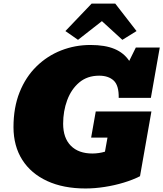

<svg xmlns="http://www.w3.org/2000/svg" viewBox="-20 -1044 917 1078"><path d="M460.4 14.2Q335.4 14.2 244.6 -27.8Q153.8 -69.8 105 -146.7Q56.2 -223.6 55.7 -329.6Q55.7 -440.4 90.1 -526.4Q124.5 -612.3 185.1 -671.4Q245.6 -730.5 323.5 -761Q401.4 -791.5 487.8 -791.5Q569.8 -791.5 622.8 -769.3Q675.8 -747.1 705.6 -702.1L742.7 -777.3H877L827.1 -494.6H646.5Q647.9 -564 618.4 -591.6Q588.9 -619.1 536.6 -619.1Q470.2 -619.1 425 -581.1Q379.9 -543 357.2 -481.4Q334.5 -419.9 334.5 -349.6Q334.5 -269.5 377.7 -225.8Q420.9 -182.1 499 -182.1Q516.1 -182.1 534.7 -184.8Q553.2 -187.5 569.3 -192.4L583.5 -271.5H491.7L517.6 -418H830.1L766.1 -54.7Q726.1 -34.2 674.3 -18.6Q622.6 -2.9 567.1 5.6Q511.7 14.2 460.4 14.2ZM418 -820.3 347.2 -869.6 494.6 -1023.9H627L746.6 -869.6L667 -820.3L552.2 -925.3Z"/></svg>

Font: Bevan
Style: Italic
Weight: 400
Italic angle: -10°
Designer: Vernon Adams
Foundry: Vernon Adams
Version: Version 2.100; ttfautohint (v1.8.3)